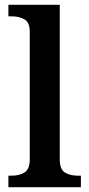

<svg xmlns="http://www.w3.org/2000/svg" viewBox="-20 -780 372 800"><path d="M15 -48H28Q62 -48 83 -62Q104 -76 104 -116V-648Q104 -686 82.5 -699Q61 -712 28 -712H15V-760H229V-116Q229 -75 250 -61.5Q271 -48 305 -48H317V0H15Z"/></svg>

Font: Noto Serif SemiBold
Style: Regular
Weight: 600
Designer: Monotype Design Team
Foundry: Monotype Imaging Inc.
Version: Version 1.001